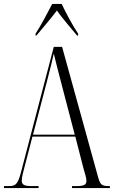

<svg xmlns="http://www.w3.org/2000/svg" viewBox="-20 -951 576 971"><path d="M160 -781V-771H164C201 -815 236 -856 268 -898C293 -860 342 -806 370 -771H375V-781C349 -819 313 -886 292 -931H244C221 -886 185 -819 160 -781ZM0 0H175V-10H138C101 -10 90 -18 90 -38C90 -54 99 -89 107 -118L144 -260H361L402 -100C409 -76 417 -51 417 -37C417 -19 409 -10 369 -10H344V0H536V-10H529C496 -10 487 -17 477 -52L294 -714H252L89 -91C72 -23 62 -10 27 -10H0ZM147 -270 222 -557C237 -615 242 -636 252 -680C260 -646 270 -607 295 -511L358 -270Z"/></svg>

Font: Noto Serif Display ExtraCondensed Light
Style: Regular
Weight: 300
Width: 2
Designer: Monotype Design Team
Foundry: Monotype Imaging Inc.
Version: Version 2.009